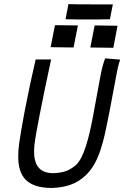

<svg xmlns="http://www.w3.org/2000/svg" viewBox="-20 -932 619 957"><path d="M542.5 -910.2H534.2H454.1C409.2 -910.2 361.8 -910.2 330.1 -911.1L321.3 -912.1L306.6 -836.4L314.9 -835.9C348.1 -835 384.8 -835 420.9 -835C457 -835 491.2 -835 519.5 -835.9H527.8ZM253.9 -806.6 232.4 -696.8 346.7 -695.3 368.2 -805.2ZM451.7 -805.2 430.2 -695.3 544.9 -693.8 565.9 -803.7ZM503.9 -641.1C493.2 -610.8 488.3 -591.8 481.4 -557.1C465.3 -474.1 453.6 -402.8 441.9 -342.8C423.3 -246.6 398.4 -146 358.9 -109.9C327.1 -82.5 299.3 -71.3 247.1 -68.8C182.6 -68.8 149.9 -101.6 149.9 -177.2C149.9 -188.5 150.9 -201.2 152.3 -214.4C155.8 -243.7 165 -295.4 176.8 -355.5C194.3 -445.8 217.3 -555.2 234.9 -635.7H157.7C139.6 -558.6 119.6 -464.4 103.5 -380.4C90.8 -314.5 80.6 -254.9 75.7 -218.3C72.3 -194.3 70.8 -172.9 70.8 -152.3C70.8 -51.8 114.3 4.9 239.3 4.9C302.7 2.4 358.4 -11.7 407.2 -58.1C474.1 -121.1 497.1 -229.5 519 -342.8L524.9 -371.1C535.6 -425.3 546.4 -487.3 560.1 -558.1C564.9 -584.5 568.8 -605.5 579.1 -634.8Z"/></svg>

Font: Fantasque Sans Mono
Style: RegItalic
Weight: 400
Italic angle: -11°
Monospace: yes
Designer: Jany Belluz
Version: Version 1.6.3